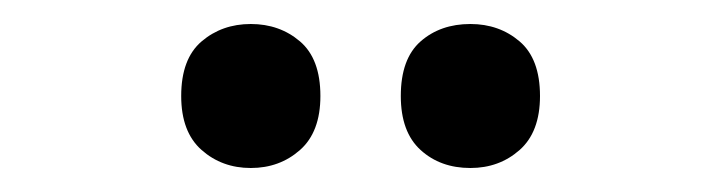

<svg xmlns="http://www.w3.org/2000/svg" viewBox="-20 -761 604 160"><path d="M131 -681Q131 -712 148 -726.5Q165 -741 189 -741Q213 -741 230 -726.5Q247 -712 247 -681Q247 -651 230 -636Q213 -621 189 -621Q165 -621 148 -636Q131 -651 131 -681ZM314 -681Q314 -712 330.5 -726.5Q347 -741 372 -741Q396 -741 413 -726.5Q430 -712 430 -681Q430 -651 413 -636Q396 -621 372 -621Q347 -621 330.5 -636Q314 -651 314 -681Z"/></svg>

Font: Noto Sans Sinhala SemiCondensed SemiBold
Style: Regular
Weight: 600
Width: 4
Designer: Jelle Bosma - Monotype Design Team
Foundry: Monotype Imaging Inc.
Version: Version 2.006; ttfautohint (v1.8.4.7-5d5b)